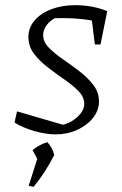

<svg xmlns="http://www.w3.org/2000/svg" viewBox="-20 -513 471 743"><path d="M36 -39 46 -82 238 -26 211 -28Q236 -31 257.5 -44Q279 -57 292.5 -74.5Q306 -92 306 -111Q306 -137 284.5 -159.5Q263 -182 230.5 -204.5Q198 -227 166 -251.5Q134 -276 112 -304.5Q90 -333 90 -370Q90 -406 114 -434Q138 -462 179 -477.5Q220 -493 272 -493Q303 -493 334 -487.5Q365 -482 395 -470L378 -425Q341 -434 303 -438.5Q265 -443 226 -443Q208 -443 190.5 -442.5Q173 -442 156 -439L198 -445Q176 -436 161.5 -417Q147 -398 147 -377Q147 -351 169 -328.5Q191 -306 223 -284Q255 -262 287 -237.5Q319 -213 341 -184.5Q363 -156 363 -120Q363 -86 340 -57Q317 -28 279 -10.5Q241 7 195 7Q158 7 112.5 -6Q67 -19 36 -39ZM347 -341 331 -471 395 -470 369 -341ZM91 206 126 96 190 87Q154 157 110 210ZM134 120 106 68Q129 48 163 37Q183 58 190 87Z"/></svg>

Font: Piazzolla 8pt ExtraLight
Style: Italic
Weight: 250
Italic angle: -11.3°
Designer: Juan Pablo del Peral
Foundry: Huerta Tipografica
Version: Version 2.001